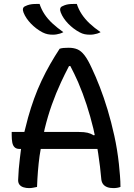

<svg xmlns="http://www.w3.org/2000/svg" viewBox="-20 -955 690 985"><path d="M40 -278H105Q114 -316 124 -352Q138 -402 155 -449Q172 -496 193 -540.5Q214 -585 237.5 -626Q261 -667 286 -705Q295 -708 306 -709Q317 -710 332 -710Q358 -710 377 -702Q396 -694 413.5 -671.5Q431 -649 451 -605Q471 -563 492 -509Q513 -455 532 -392Q551 -329 566.5 -258.5Q582 -188 590 -114Q593 -85 595.5 -54Q598 -23 598 4Q590 7 581 8.5Q572 10 562 10Q543 10 530 5Q517 0 509.5 -9.5Q502 -19 500 -33Q494 -101 484 -166Q482 -179 480 -191H189Q186 -173 183 -155Q173 -81 170 4Q160 6 150 8Q140 10 129 10Q114 10 101 6Q88 2 80.5 -7Q73 -16 73 -31Q75 -88 82 -143Q85 -167 88 -191H79Q64 -191 55 -199.5Q46 -208 43 -224Q40 -240 40 -262ZM206 -278H385Q412 -278 429 -274Q446 -270 460 -261L466 -262Q462 -279 459 -295Q444 -357 424.5 -417Q405 -477 381 -533Q362 -576 341 -616H334Q312 -574 293 -533Q267 -477 246 -418Q225 -359 209 -293Q207 -286 206 -278ZM183 -935Q192 -907 208.5 -882Q225 -857 249.5 -834.5Q274 -812 305 -790Q296 -785 287 -782.5Q278 -780 269.5 -778.5Q261 -777 251 -777Q237 -777 224.5 -779.5Q212 -782 198 -789Q181 -798 166 -809.5Q151 -821 138.5 -834Q126 -847 116.5 -861Q107 -875 101 -890Q96 -902 98 -911Q100 -920 111 -924Q121 -929 132 -931.5Q143 -934 155.5 -934.5Q168 -935 183 -935ZM374 -935Q383 -907 399.5 -882Q416 -857 440 -834.5Q464 -812 496 -790Q487 -785 478 -782.5Q469 -780 460.5 -778.5Q452 -777 442 -777Q427 -777 414.5 -779.5Q402 -782 389 -789Q372 -798 357 -809.5Q342 -821 329.5 -834Q317 -847 307.5 -861Q298 -875 292 -890Q287 -902 289 -911Q291 -920 302 -924Q312 -929 322.5 -931.5Q333 -934 346 -934.5Q359 -935 374 -935Z"/></svg>

Font: Code D Ace
Style: Regular
Weight: 400
Version: Version 1.085; ttfautohint (v1.8.4.7-5d5b);Nerd Fonts 3.0.2